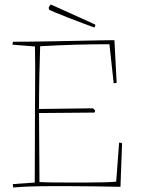

<svg xmlns="http://www.w3.org/2000/svg" viewBox="-20 -825 651 851"><path d="M39 6Q37 2 37 -9L134 -16Q134 -95 134.5 -173Q135 -251 135 -330Q135 -370 135.5 -420.5Q136 -471 136 -523Q136 -575 135 -619L35 -627Q35 -630 36 -633.5Q37 -637 38 -640Q71 -640 117 -640.5Q163 -641 215 -642Q267 -643 318.5 -644Q370 -645 414 -646Q458 -647 487 -647L488 -631L497 -458Q491 -456 484 -456L483 -464L465 -629Q394 -629 319 -627Q244 -625 158 -620Q156 -567 154.5 -492Q153 -417 153 -342L392 -345L402 -335L399 -326L153 -324L155 -18Q167 -17 200 -16.5Q233 -16 276.5 -16Q320 -16 364 -16Q408 -16 443.5 -17Q479 -18 495 -20L508 -193Q515 -193 521 -190L519 -134L516 -53L514 3Q457 2 399 1Q341 0 285 0Q241 0 210 0Q179 0 153.5 0.5Q128 1 101.5 2Q75 3 39 6ZM398 -703Q380 -710 347 -722Q314 -734 280 -747.5Q246 -761 222 -771Q198 -781 197 -783L196 -792Q200 -801 205 -805L221 -798L374 -729L402 -716V-710Q402 -709 400.5 -706.5Q399 -704 398 -703Z"/></svg>

Font: Labrada Thin
Style: Regular
Weight: 100
Designer: Mercedes Jáuregui
Foundry: Omnibus-Type Team
Version: Version 1.000; ttfautohint (v1.8.4.7-5d5b)